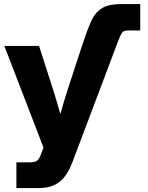

<svg xmlns="http://www.w3.org/2000/svg" viewBox="-20 -748 749 972"><path d="M395 -515.6 409.7 -557.6Q427.2 -611.3 445.8 -649.4Q464.4 -687.5 498 -707.5Q531.7 -727.5 594.7 -727.5H689.9V-593.8H627.9Q605 -593.8 597.2 -581.5Q589.4 -569.3 580.6 -546.4L568.8 -515.6L346.7 72.8Q320.3 142.6 280.5 173.3Q240.7 204.1 175.8 204.1H63V73.7H134.3Q160.6 73.7 171.4 62.3Q182.1 50.8 191.4 22.5L200.2 -1L2 -515.6H177.7L253.9 -278.3Q262.2 -251.5 270 -224.6Q277.8 -197.8 285.6 -170.4Q293 -197.8 301 -224.6Q309.1 -251.5 317.4 -278.3Z"/></svg>

Font: Inter Display ExtraBold
Style: Regular
Weight: 800
Designer: Rasmus Andersson
Foundry: rsms
Version: Version 4.000;git-a52131595